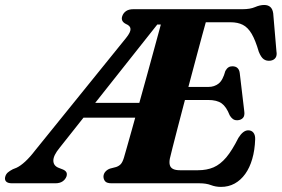

<svg xmlns="http://www.w3.org/2000/svg" viewBox="-70 -737 1132 772"><path d="M653.5 -700 609.5 -638 562.5 -638.5 169.5 -142.5Q144.5 -112 144.5 -91.5Q144.5 -71 165 -62.5L183 -55.5Q192.5 -51.5 196.5 -45Q200.5 -38.5 197.5 -28Q193 -15.5 181.8 -7.8Q170.5 0 152 0H-21Q-39.5 0 -46 -7.8Q-52.5 -15.5 -48.5 -28Q-45.5 -37.5 -38.2 -43.8Q-31 -50 -18.5 -56.5L-3.5 -62.5Q12.5 -70 31.5 -87.5Q50.5 -105 71.5 -132.5L437 -584.5Q455.5 -607.5 454.8 -620.5Q454 -633.5 436.5 -640.5Q425.5 -646 421.8 -653.8Q418 -661.5 421.5 -672Q426 -685 437 -692.5Q448 -700 466.5 -700ZM259 -323.5H529.5L512.5 -264H237.5ZM606 -387.5H768.5Q791.5 -387.5 808.8 -400.8Q826 -414 836 -451.5Q841.5 -461.5 848.2 -466Q855 -470.5 864 -470.5Q878 -470.5 885.2 -463.2Q892.5 -456 894 -443L912 -291Q915 -271.5 906.8 -262.8Q898.5 -254 884.5 -253.5Q873.5 -253 866 -258.8Q858.5 -264.5 853.5 -273.5Q840 -308 821 -321.5Q802 -335 767 -335H590.5ZM733 0H379.5Q359.5 0 352.8 -8Q346 -16 346 -27.5Q346.5 -38.5 353.8 -46.8Q361 -55 372 -59L397 -65.5Q408.5 -69.5 415.5 -77Q422.5 -84.5 428 -102Q430.5 -111 439.5 -142Q448.5 -173 461.2 -219Q474 -265 489.2 -319.8Q504.5 -374.5 520.2 -431.5Q536 -488.5 550.2 -541Q564.5 -593.5 575.8 -635Q587 -676.5 593 -700H905Q936 -700 955.5 -708.5Q975 -717 992.5 -717Q1007.5 -717 1016.8 -709Q1026 -701 1028.5 -683.5L1041.5 -531Q1044.5 -514 1037.8 -504.5Q1031 -495 1017.5 -493Q1001.5 -491 990.5 -498.8Q979.5 -506.5 970.5 -529Q957 -575.5 941.8 -601.2Q926.5 -627 906.2 -637.2Q886 -647.5 857 -647.5H757.5Q752.5 -630 743 -595Q733.5 -560 721.2 -514Q709 -468 695.2 -416.5Q681.5 -365 668.2 -314.5Q655 -264 643.5 -220Q632 -176 624 -144.2Q616 -112.5 613 -99.5Q610 -84 612.8 -73.5Q615.5 -63 625.5 -57.8Q635.5 -52.5 654 -52.5H726Q761.5 -52.5 788.8 -64.2Q816 -76 839.8 -104.2Q863.5 -132.5 888.5 -182.5Q907.5 -213 928 -213Q941.5 -213 949 -203.5Q956.5 -194 956 -177Q954.5 -133 944.2 -97.8Q934 -62.5 916 -37.5Q898 -12.5 873.5 1Q849 14.5 818.5 14.5Q797 14.5 778 7.2Q759 0 733 0Z"/></svg>

Font: Fraunces
Style: Bold Italic
Weight: 700
Italic angle: -16°
Version: Version 1.000;[b76b70a41]